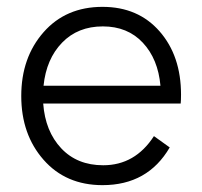

<svg xmlns="http://www.w3.org/2000/svg" viewBox="-20 -530 589 560"><path d="M508 -254Q508 -237 507 -228H106Q112 -147 158.5 -97.5Q205 -48 281 -48Q374 -48 429 -133L475 -100Q411 10 279 10Q172 10 107 -64Q42 -138 42 -250Q42 -362 107 -436Q172 -510 279 -510Q383 -510 445.5 -438.5Q508 -367 508 -254ZM280 -453Q207 -453 161 -405.5Q115 -358 107 -280H448Q441 -358 396.5 -405.5Q352 -453 280 -453Z"/></svg>

Font: Orkney Light
Style: Regular
Weight: 300
Designer: Samuel Oakes and Alfredo Marco Pradil
Foundry: Alfredo Marco Pradil
Version: 1.0; ttfautohint (v1.5)